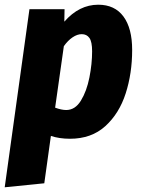

<svg xmlns="http://www.w3.org/2000/svg" viewBox="-45 -571 597 815"><path d="M80 -532H229L228 -479Q291 -551 372 -551Q442 -551 479 -501Q516 -451 516 -359Q516 -260 488.5 -174.5Q461 -89 402 -35.5Q343 18 252 18Q207 18 171 6L143 207L-25 224ZM346 -353Q346 -394 334.5 -410Q323 -426 302 -426Q283 -426 263 -412.5Q243 -399 226 -375L189 -114Q216 -104 236 -104Q274 -104 298.5 -144Q323 -184 334.5 -242Q346 -300 346 -353Z"/></svg>

Font: Fira Sans Condensed ExtraBold
Style: Italic
Weight: 800
Width: 3
Italic angle: -8°
Designer: bBox Type GmbH & Carrois Corporate GbR & Edenspiekermann AG
Foundry: bBox Type GmbH & Carrois Corporate GbR & Edenspiekermann AG
Version: Version 4.301